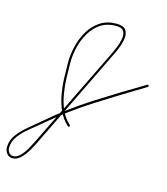

<svg xmlns="http://www.w3.org/2000/svg" viewBox="-213 -629 894 1029"><g transform="rotate(15 233.5 -114.5)"><path d="M195 63Q163 34 145 -6.5Q127 -47 119 -92.5Q111 -138 109.5 -183.5Q108 -229 108 -269Q108 -313 119.5 -359.5Q131 -406 155 -446Q179 -486 216.5 -510.5Q254 -535 305 -535Q345 -535 358 -516Q371 -497 367 -468.5Q363 -440 351 -411Q339 -382 329 -363Q266 -232 202 -101.5Q138 29 75 159Q67 176 55 200.5Q43 225 27.5 249Q12 273 -6.5 289.5Q-25 306 -47 306Q-67 306 -79 291Q-91 276 -91 257Q-91 218 -67 186Q-43 154 -10 127Q23 100 50 77Q165 -23 291.5 -103.5Q418 -184 548 -261Q554 -264 557 -259Q560 -254 555 -251Q425 -173 299 -93Q173 -13 58 86Q32 108 0 133.5Q-32 159 -55.5 189.5Q-79 220 -79 257Q-79 271 -70.5 282.5Q-62 294 -47 294Q-28 294 -11 278Q6 262 20 238.5Q34 215 45.5 191.5Q57 168 64 154Q128 23 191.5 -107Q255 -237 319 -368Q327 -384 338 -410Q349 -436 354 -462Q359 -488 349.5 -505.5Q340 -523 305 -523Q257 -523 221.5 -499.5Q186 -476 163.5 -437.5Q141 -399 130.5 -355Q120 -311 120 -269Q120 -231 121.5 -186Q123 -141 130.5 -96.5Q138 -52 155 -13Q172 26 203 54Q208 58 204 63Q200 67 195 63Z"/></g></svg>

Font: FRB American Cursive Guidelines Thin
Style: Italic
Weight: 100
Italic angle: -25°
Version: Version 2.0;Modular Font Editor K font №1